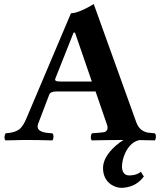

<svg xmlns="http://www.w3.org/2000/svg" viewBox="-20 -678 780 930"><path d="M676.8 176.8Q641.1 225.6 578.6 231.4Q572.8 231.9 567.9 231.9Q542 231.4 518.1 215.8Q479.5 189 479 136.2Q479 83 540 28.3Q559.1 11.7 578.1 0Q481.4 0.5 424.8 2Q416.5 -6.3 421.9 -25.4Q423.3 -29.8 424.8 -32.2Q480.5 -36.1 488.3 -39.1Q506.3 -48.3 499 -71.8L442.9 -234.9H252.9Q226.1 -234.9 219.7 -222.2Q218.8 -219.7 217.8 -217.8L165 -79.1Q150.9 -42.5 205.6 -34.7Q215.8 -33.2 233.9 -32.2Q242.2 -23.9 237.3 -4.4Q235.8 0 233.9 2Q159.7 0 101.1 0Q79.1 0 6.8 2Q-1.5 -6.3 3.9 -25.4Q5.4 -29.8 6.8 -32.2Q57.1 -35.6 78.6 -56.2Q94.7 -72.8 106.9 -102.1L323.7 -613.8Q360.8 -614.3 434.1 -658.2L640.1 -85.9Q655.3 -43 696.8 -35.6Q705.1 -34.2 730 -32.2Q738.3 -23.9 733.4 -4.4Q731.9 0 730 2Q701.2 1 655.3 0.5Q610.8 10.3 585.9 64.5Q571.3 96.7 570.8 129.9Q572.3 170.9 606 171.9Q644 170.9 662.1 153.8ZM272.9 -283.2H424.8L343.3 -520H336.4L247.6 -296.4Q243.7 -285.6 259.8 -283.7Q265.6 -283.2 272.9 -283.2Z"/></svg>

Font: Linux Libertine O
Style: Bold
Weight: 700
Designer: Philipp H. Poll
Foundry: Philipp H. Poll
Version: Version 5.0.0